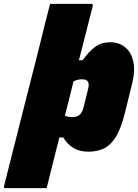

<svg xmlns="http://www.w3.org/2000/svg" viewBox="-101 -780 721 1000"><path d="M473 -560Q518 -560 550 -534.5Q582 -509 593 -461Q604 -413 587 -344L549 -190Q530 -113 503.5 -69Q477 -25 441.5 -7.5Q406 10 359 10Q313 10 280.5 -10Q248 -30 229 -64H208Q189 10 172.5 77.5Q156 145 142 200H-72Q-83 200 -80 189Q-67 136 -49 66Q-31 -4 -11 -84Q9 -164 30 -246Q51 -328 70.5 -405Q90 -482 106.5 -547.5Q123 -613 134 -659Q142 -688 148 -713Q154 -738 160 -760H374Q385 -760 382 -749Q367 -691 349 -618.5Q331 -546 310 -466H329Q363 -513 395.5 -536.5Q428 -560 473 -560ZM327 -367Q317 -367 306 -365Q295 -363 282 -356Q271 -311 259.5 -266.5Q248 -222 237 -178Q253 -170 277 -170Q299 -170 313 -181.5Q327 -193 334 -220L358 -317Q365 -344 356 -356Q349 -367 327 -367Z"/></svg>

Font: Recursive Sn Lnr St XBk
Style: Italic
Weight: 1000
Italic angle: -15°
Version: Version 1.079;hotconv 1.0.112;makeotfexe 2.5.65598; ttfautoh